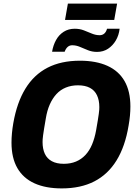

<svg xmlns="http://www.w3.org/2000/svg" viewBox="-20 -1037 762 1069"><path d="M324 12Q234 12 171.5 -16.5Q109 -45 76.5 -101.5Q44 -158 44 -243Q44 -268 46.5 -295Q49 -322 54 -351Q74 -466 121.5 -543.5Q169 -621 244.5 -660Q320 -699 425 -699Q515 -699 578 -670.5Q641 -642 673.5 -585.5Q706 -529 706 -444Q706 -419 703.5 -392.5Q701 -366 696 -338Q677 -222 629 -144Q581 -66 505 -27Q429 12 324 12ZM335 -125Q373 -125 403 -137.5Q433 -150 455.5 -174Q478 -198 492.5 -232.5Q507 -267 515 -311Q521 -344 524.5 -366.5Q528 -389 530 -403Q532 -417 532.5 -425.5Q533 -434 533 -441Q533 -479 520 -506.5Q507 -534 480.5 -548Q454 -562 414 -562Q377 -562 346.5 -549.5Q316 -537 294 -513Q272 -489 257 -455Q242 -421 235 -377Q229 -343 225.5 -321Q222 -299 220 -284.5Q218 -270 217.5 -261.5Q217 -253 217 -246Q217 -208 229.5 -181Q242 -154 268.5 -139.5Q295 -125 335 -125ZM270 -749Q276 -785 292 -814Q308 -843 334.5 -860Q361 -877 396 -877Q424 -877 447 -868Q470 -859 491.5 -850Q513 -841 535 -841Q550 -841 560.5 -850Q571 -859 576 -877H646Q642 -841 625 -812Q608 -783 581.5 -765.5Q555 -748 520 -748Q493 -748 469.5 -757.5Q446 -767 425 -776Q404 -785 382 -785Q367 -785 356.5 -775.5Q346 -766 340 -749ZM342 -926 358 -1017H632L616 -926Z"/></svg>

Font: Archivo SemiCondensed ExtraBold
Style: Italic
Weight: 800
Width: 4
Italic angle: -10°
Designer: Hector Gatti
Foundry: Omnibus-Type
Version: Version 2.001